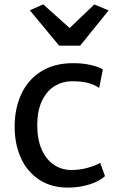

<svg xmlns="http://www.w3.org/2000/svg" viewBox="-20 -855 529 883"><path d="M300.3 -726.1 413.6 -834.5 479.5 -807.1 348.6 -645H252L117.2 -807.6L178.7 -835ZM453.1 -535.6 436 -450.7Q413.6 -466.3 383.3 -473.9Q353 -481.4 311 -481.4Q269 -481.4 232.7 -460Q196.3 -438.5 173.8 -392.8Q151.4 -347.2 151.4 -277.8Q151.4 -213.4 171.9 -167.2Q192.4 -121.1 228 -97.2Q263.7 -73.2 308.1 -73.2Q346.7 -73.2 383.3 -83.3Q419.9 -93.3 440.9 -106L462.9 -44.9Q437 -21 390.6 -6.6Q344.2 7.8 292 7.8Q215.8 7.8 160.4 -28.6Q105 -64.9 76.2 -128.4Q47.4 -191.9 47.4 -272.5Q47.4 -356 77.9 -422.1Q108.4 -488.3 168.9 -526.4Q229.5 -564.5 316.4 -564.5Q363.8 -564.5 400.4 -555.4Q437 -546.4 453.1 -535.6Z"/></svg>

Font: Merriweather Sans
Style: Regular
Weight: 400
Designer: Eben Sorkin
Foundry: Eben Sorkin
Version: Version 1.006; ttfautohint (v1.4.1) -l 6 -r 50 -G 0 -x 11 -H